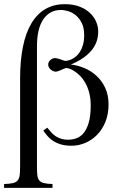

<svg xmlns="http://www.w3.org/2000/svg" viewBox="-53 -698 582 935"><path d="M44.9 -315.9Q44.9 -402.8 58.6 -470.2Q72.3 -537.6 99.6 -583.7Q127 -629.9 167.7 -653.8Q208.5 -677.7 262.7 -677.7Q302.7 -677.7 333 -666.3Q363.3 -654.8 383.8 -636Q404.3 -617.2 414.8 -593.3Q425.3 -569.3 425.3 -544.4Q425.3 -490.2 390.6 -450.2Q356 -410.2 292 -383.8Q324.2 -380.4 356.9 -366.9Q389.6 -353.5 416 -329.6Q442.4 -305.7 459 -270.8Q475.6 -235.8 475.6 -189.5Q475.6 -141.6 460.2 -104.2Q444.8 -66.9 419.7 -41.3Q394.5 -15.6 362.1 -2Q329.6 11.7 295.4 11.7Q264.2 11.7 241.7 4.6Q219.2 -2.4 203.4 -13.4Q187.5 -24.4 176.5 -37.6Q165.5 -50.8 157.7 -62.5L177.2 -76.2Q187.5 -63 197.8 -52Q208 -41 220.2 -33.4Q232.4 -25.9 246.6 -21.7Q260.7 -17.6 278.3 -17.6Q298.8 -17.6 318.6 -24.4Q338.4 -31.2 354 -49.8Q369.6 -68.4 379.2 -100.8Q388.7 -133.3 388.7 -184.6Q388.7 -219.7 381.3 -246.8Q374 -273.9 362.5 -294.2Q351.1 -314.5 337.2 -328.4Q323.2 -342.3 310.3 -350.8Q297.4 -359.4 286.9 -363Q276.4 -366.7 271.5 -366.7Q266.6 -366.7 260 -364Q253.4 -361.3 246.1 -357.9Q238.8 -354.5 231.2 -351.8Q223.6 -349.1 216.8 -349.1Q211.4 -349.1 205.1 -352.1Q198.7 -355 193.6 -359.6Q188.5 -364.3 185.1 -370.4Q181.6 -376.5 181.6 -382.8Q181.6 -396 192.1 -405.5Q202.6 -415 215.8 -415Q221.7 -415 229 -412.8Q236.3 -410.6 243.4 -408.2Q250.5 -405.8 256.6 -403.6Q262.7 -401.4 266.6 -401.4Q269.5 -401.4 277.6 -403.1Q285.6 -404.8 295.7 -409.4Q305.7 -414.1 316.4 -422.9Q327.1 -431.6 336.2 -445.6Q345.2 -459.5 351.1 -479.5Q356.9 -499.5 356.9 -527.3Q356.9 -561.5 345.7 -584.7Q334.5 -607.9 317.6 -622.3Q300.8 -636.7 280.8 -643.1Q260.7 -649.4 243.7 -649.4Q189 -649.4 158 -604Q127 -558.6 127 -471.7V111.8Q127 138.2 128.7 154.5Q130.4 170.9 137.9 180.2Q145.5 189.5 160.6 193.4Q175.8 197.3 202.6 198.2V216.8H-33.2V198.2Q-5.9 197.3 9.8 193.6Q25.4 189.9 33.2 180.4Q41 170.9 43 154.1Q44.9 137.2 44.9 109.4Z"/></svg>

Font: Doulos SIL
Style: Regular
Weight: 400
Designer: Walt Agee, Victor Gaultney, Peter Martin, Debbi Hosken
Foundry: SIL International
Version: Version 4.110; 2011; Maintenance release